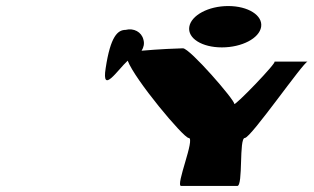

<svg xmlns="http://www.w3.org/2000/svg" viewBox="-20 -932 1039 636"><path d="M330 -706C316 -617 370 -701 403 -731C426 -669 588 -475 605 -475C628 -475 560 -316 580 -316H766C786 -316 771 -475 791 -475C811 -475 986 -728 999 -728H889C901 -728 754 -576 756 -588C758 -600 609 -772 586 -772C574 -772 503 -769 449 -764C456 -775 459 -788 455 -801C449 -826 423 -840 396 -833C370 -833 346 -812 330 -706ZM607 -843C601 -805 649 -775 715 -775C781 -775 839 -805 845 -843C851 -881 802 -912 736 -912C670 -912 613 -881 607 -843Z"/></svg>

Font: Ampere
Style: UltExtIta
Weight: 400
Version: Version 1